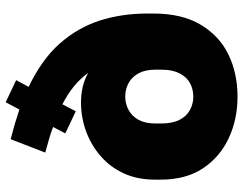

<svg xmlns="http://www.w3.org/2000/svg" viewBox="-108 -714 837 660"><g transform="rotate(-90 310.0 -384.5)"><path d="M307 14Q229 14 164 -16.5Q99 -47 60.5 -105.5Q22 -164 22 -250V-270Q22 -331 44 -378Q66 -425 104 -457.5Q142 -490 189 -507Q236 -524 287 -524Q316 -524 341.5 -518Q367 -512 389 -499Q369 -527 342.5 -548.5Q316 -570 281 -588L257 -542L181 -578L203 -620Q183 -628 161 -634Q139 -640 115 -647L161 -766Q188 -759 213.5 -751.5Q239 -744 263 -736L288 -783L364 -747L341 -704Q435 -659 489.5 -597.5Q544 -536 568.5 -460.5Q593 -385 593 -295V-275Q593 -177 554.5 -112.5Q516 -48 451.5 -17Q387 14 307 14ZM307 -138Q333 -138 354 -149.5Q375 -161 387.5 -185.5Q400 -210 400 -248V-268Q400 -303 387.5 -326Q375 -349 354 -360.5Q333 -372 307 -372Q283 -372 261.5 -360.5Q240 -349 227.5 -326Q215 -303 215 -268V-248Q215 -210 227.5 -185.5Q240 -161 261.5 -149.5Q283 -138 307 -138Z"/></g></svg>

Font: Golos Text ExtraBold
Style: Regular
Weight: 800
Designer: A.Korolkova, Vitaly Kuzmin
Foundry: ParaType Ltd
Version: Version 2.004